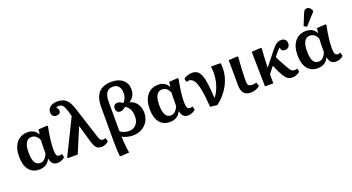

<svg xmlns="http://www.w3.org/2000/svg" viewBox="-61 -1614 4840 2640"><g transform="rotate(-20 2359.5 -294.5)"><path d="M248 14Q151 14 98.5 -55Q46 -124 46 -249Q46 -377 105.5 -450.5Q165 -524 267 -524Q371 -524 416 -439H418L425 -509L549 -517L563 -509Q543 -410 532.5 -326.5Q522 -243 522 -181Q522 -121 533.5 -97Q545 -73 574 -73Q586 -73 613 -81L625 -29Q604 -9 574 2.5Q544 14 515 14Q473 14 448 -9Q423 -32 413 -84H410Q364 14 248 14ZM293 -67Q360 -67 402 -164Q402 -190 402.5 -225.5Q403 -261 403.5 -295.5Q404 -330 406 -357Q393 -397 364 -421Q335 -445 298 -445Q188 -445 188 -257Q188 -159 213.5 -113Q239 -67 293 -67Z M1253 -81 1265 -29Q1219 14 1161 14Q1128 14 1106 3Q1084 -8 1068 -36Q1052 -64 1038 -114L968 -356H963L814 0H676L662 -8L917 -526L892 -613Q875 -669 853 -693.5Q831 -718 796 -718Q773 -718 757 -710Q785 -677 785 -650Q785 -628 768 -615Q751 -602 722 -602Q691 -602 673 -621Q655 -640 655 -675Q655 -722 693.5 -752Q732 -782 795 -782Q850 -782 888 -765Q926 -748 953.5 -709Q981 -670 1003 -603L1154 -132Q1165 -99 1177.5 -86.5Q1190 -74 1212 -74Q1231 -74 1253 -81Z M1364 224 1350 216Q1344 163 1342 108Q1340 53 1340 -15V-508Q1340 -782 1592 -782Q1694 -782 1754.5 -730Q1815 -678 1815 -590Q1815 -487 1729 -433V-431Q1794 -416 1832.5 -361Q1871 -306 1871 -229Q1871 -158 1838.5 -103Q1806 -48 1749 -17Q1692 14 1618 14Q1577 14 1534.5 3Q1492 -8 1467 -25H1465Q1465 12 1468 56Q1471 100 1476 141.5Q1481 183 1488 215ZM1591 -62Q1655 -62 1694.5 -106.5Q1734 -151 1734 -224Q1734 -347 1650 -393Q1622 -371 1604.5 -363Q1587 -355 1570 -355Q1541 -355 1524 -372.5Q1507 -390 1507 -417Q1507 -448 1523.5 -465.5Q1540 -483 1570 -483Q1610 -483 1645 -450Q1673 -480 1685 -510.5Q1697 -541 1697 -583Q1697 -643 1667.5 -677.5Q1638 -712 1586 -712Q1462 -712 1462 -539V-107Q1481 -86 1517.5 -74Q1554 -62 1591 -62Z M2159 14Q2062 14 2009.5 -55Q1957 -124 1957 -249Q1957 -377 2016.5 -450.5Q2076 -524 2178 -524Q2282 -524 2327 -439H2329L2336 -509L2460 -517L2474 -509Q2454 -410 2443.5 -326.5Q2433 -243 2433 -181Q2433 -121 2444.5 -97Q2456 -73 2485 -73Q2497 -73 2524 -81L2536 -29Q2515 -9 2485 2.5Q2455 14 2426 14Q2384 14 2359 -9Q2334 -32 2324 -84H2321Q2275 14 2159 14ZM2204 -67Q2271 -67 2313 -164Q2313 -190 2313.5 -225.5Q2314 -261 2314.5 -295.5Q2315 -330 2317 -357Q2304 -397 2275 -421Q2246 -445 2209 -445Q2099 -445 2099 -257Q2099 -159 2124.5 -113Q2150 -67 2204 -67Z M2849 18 2749 5Q2738 -152 2719.5 -248.5Q2701 -345 2671.5 -389.5Q2642 -434 2600 -434Q2581 -434 2561 -427L2549 -477Q2569 -494 2604.5 -506.5Q2640 -519 2671 -519Q2716 -519 2747 -498.5Q2778 -478 2798 -429.5Q2818 -381 2829 -298.5Q2840 -216 2846 -92H2850Q2883 -130 2906.5 -183.5Q2930 -237 2943 -298Q2956 -359 2956 -420Q2956 -474 2947 -510H3075L3091 -503Q3093 -491 3094 -478Q3095 -465 3095 -436Q3095 -352 3065.5 -269Q3036 -186 2981 -112.5Q2926 -39 2849 18Z M3343 14Q3276 14 3243 -25Q3210 -64 3210 -147Q3210 -178 3210 -228.5Q3210 -279 3209.5 -334Q3209 -389 3209 -436Q3209 -483 3208 -509L3333 -517L3347 -509Q3343 -465 3340 -414Q3337 -363 3334.5 -313.5Q3332 -264 3331 -223Q3330 -182 3330 -158Q3330 -113 3344.5 -96.5Q3359 -80 3398 -80Q3437 -80 3458 -91L3478 -36Q3455 -13 3419 0.5Q3383 14 3343 14Z M3956 14Q3925 14 3902.5 5Q3880 -4 3861 -25.5Q3842 -47 3821 -85Q3812 -101 3798.5 -127.5Q3785 -154 3772.5 -182Q3760 -210 3752 -230L3676 -133V0H3554L3545 -509L3677 -517L3691 -509Q3685 -431 3681.5 -366.5Q3678 -302 3676 -228L3835 -428Q3879 -483 3910 -503.5Q3941 -524 3979 -524Q4015 -524 4036 -503.5Q4057 -483 4057 -449Q4057 -414 4037.5 -394.5Q4018 -375 3984 -375Q3957 -375 3942 -390Q3927 -405 3930 -430Q3914 -430 3876 -383L3831 -327Q3845 -296 3867.5 -254Q3890 -212 3931 -140Q3955 -97 3971 -84Q3987 -71 4013 -71Q4030 -71 4054 -79L4065 -29Q4044 -10 4014 2Q3984 14 3956 14Z M4322 14Q4225 14 4172.5 -55Q4120 -124 4120 -249Q4120 -377 4179.5 -450.5Q4239 -524 4341 -524Q4445 -524 4490 -439H4492L4499 -509L4623 -517L4637 -509Q4617 -410 4606.5 -326.5Q4596 -243 4596 -181Q4596 -121 4607.5 -97Q4619 -73 4648 -73Q4660 -73 4687 -81L4699 -29Q4678 -9 4648 2.5Q4618 14 4589 14Q4547 14 4522 -9Q4497 -32 4487 -84H4484Q4438 14 4322 14ZM4367 -67Q4434 -67 4476 -164Q4476 -190 4476.5 -225.5Q4477 -261 4477.5 -295.5Q4478 -330 4480 -357Q4467 -397 4438 -421Q4409 -445 4372 -445Q4262 -445 4262 -257Q4262 -159 4287.5 -113Q4313 -67 4367 -67ZM4378 -573 4336 -596 4403 -762Q4415 -790 4427.5 -801.5Q4440 -813 4461 -813Q4504 -813 4529 -758V-740Z"/></g></svg>

Font: Literata 12pt SemiBold
Style: Regular
Weight: 600
Designer: Latin by Veronika Burian and Jose Scaglione. Greek by Irene Vlachou. Cyrillic by Vera Evstafieva.
Foundry: TypeTogether
Version: Version 3.002